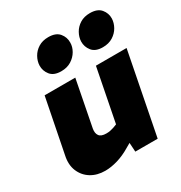

<svg xmlns="http://www.w3.org/2000/svg" viewBox="-185 -922 1002 1063"><g transform="rotate(-30 316.5 -390.5)"><path d="M181 9Q129 9 91 -14.5Q53 -38 35.5 -80Q18 -122 30 -177L98 -521H294L237 -228Q232 -200 244 -183.5Q256 -167 289 -167Q302 -167 313 -169Q324 -171 336 -175L360 -184L426 -521H622L520 0H377L371 -96L407 -77L346 -42Q303 -16 260.5 -3.5Q218 9 181 9ZM245 -590Q198 -590 176.5 -617Q155 -644 156 -678Q157 -705 171.5 -731Q186 -757 212.5 -773.5Q239 -790 276 -790Q324 -790 346 -763.5Q368 -737 367 -703Q367 -676 352 -650Q337 -624 310 -607Q283 -590 245 -590ZM511 -590Q464 -590 442.5 -617Q421 -644 422 -678Q423 -705 437.5 -731Q452 -757 478.5 -773.5Q505 -790 542 -790Q590 -790 612 -763.5Q634 -737 633 -703Q632 -676 617.5 -650Q603 -624 576 -607Q549 -590 511 -590Z"/></g></svg>

Font: REM ExtraBold
Style: Italic
Weight: 800
Italic angle: -11°
Designer: Octavio Pardo
Foundry: Ashler Design
Version: Version 1.005;gftools[0.9.28]